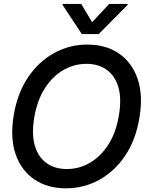

<svg xmlns="http://www.w3.org/2000/svg" viewBox="-20 -969 766 998"><path d="M322.8 9.8Q227.1 9.8 158.9 -36.1Q90.8 -82 61.3 -167.2Q31.7 -252.4 51.3 -370.1Q70.3 -485.4 126 -567.4Q181.6 -649.4 261.5 -693.4Q341.3 -737.3 434.1 -737.3Q529.8 -737.3 597.7 -691.2Q665.5 -645 695.1 -559.8Q724.6 -474.6 704.6 -356.4Q686 -241.7 630.6 -159.7Q575.2 -77.6 495.4 -33.9Q415.5 9.8 322.8 9.8ZM327.1 -90.3Q391.1 -90.3 447.3 -122.8Q503.4 -155.3 543.5 -217.8Q583.5 -280.3 598.1 -370.1Q612.8 -457.5 595 -516.8Q577.1 -576.2 534.2 -606.7Q491.2 -637.2 429.7 -637.2Q365.7 -637.2 309.3 -604.7Q252.9 -572.3 212.9 -509.8Q172.9 -447.3 157.7 -356.4Q143.6 -270 161.6 -210.4Q179.7 -150.9 222.9 -120.6Q266.1 -90.3 327.1 -90.3ZM401.9 -948.7 459 -853.5 547.4 -948.7H644L643.1 -943.4L493.2 -792H405.3L305.2 -943.4L306.2 -948.7Z"/></svg>

Font: Inter Tight Medium
Style: Italic
Weight: 500
Italic angle: -9.39999°
Designer: Rasmus Andersson
Foundry: rsms
Version: Version 3.004